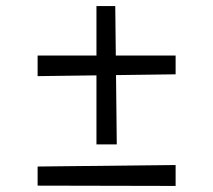

<svg xmlns="http://www.w3.org/2000/svg" viewBox="-20 -582 703 633"><path d="M104 30V-33L559 -38V31ZM104 -331V-399H559V-337ZM298 -106V-562H360L365 -106Z"/></svg>

Font: Andada Pro
Style: Regular
Weight: 400
Designer: Carolina Giovagnoli
Foundry: Huerta Tipografica
Version: Version 3.003